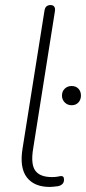

<svg xmlns="http://www.w3.org/2000/svg" viewBox="-20 -731 340 759"><path d="M177 8Q115 8 86 -30Q57 -68 69 -143L156 -690Q158 -701 164 -706Q170 -711 180 -711Q190 -711 194.5 -704.5Q199 -698 197 -686L111 -143Q101 -82 119.5 -56.5Q138 -31 185 -31Q201 -31 209.5 -33Q218 -35 222 -35Q227 -35 230 -32Q233 -29 233 -20Q233 -10 226.5 -3.5Q220 3 209 5Q202 6 192.5 7Q183 8 177 8ZM263 -315Q247 -315 236 -326Q225 -337 225 -353Q225 -370 236 -380.5Q247 -391 263 -391Q280 -391 290 -380.5Q300 -370 300 -353Q300 -337 290 -326Q280 -315 263 -315Z"/></svg>

Font: Nunito ExtraLight ExtraLight
Style: Italic
Weight: 250
Italic angle: -9°
Version: Version 3.602